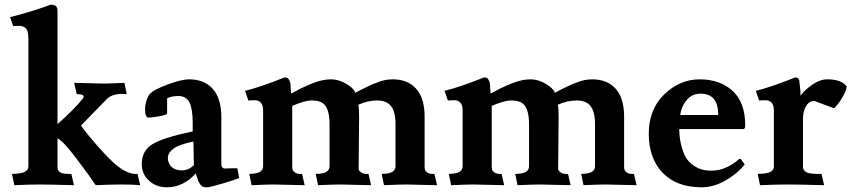

<svg xmlns="http://www.w3.org/2000/svg" viewBox="-20 -786 3630 818"><path d="M225 -737V-257Q296 -320 333 -366Q340 -377 332 -381Q324 -385 307 -385L296 -433Q402 -430 422 -430Q442 -430 510 -433L520 -385Q510 -386 500 -386Q459 -386 436 -365L325 -251Q348 -218 392 -168Q436 -118 468 -89Q519 -45 558 -45Q562 -45 566 -45L577 3Q548 0 498 0Q448 0 388 3Q365 -32 306 -110Q247 -188 225 -196V-76Q224 -60 236 -52Q248 -44 284 -45L295 3Q190 0 149 0Q108 0 41 3L31 -45Q72 -46 86 -54Q100 -62 101 -76V-619Q101 -656 89 -666Q78 -676 62 -676Q46 -676 36 -675L23 -713Q129 -740 195 -766Q214 -766 220 -758Q226 -750 225 -737Z M991 -69 999 -28Q982 -20 928 -4Q874 12 862 12Q849 12 843 9Q837 6 832 -2Q827 -10 825 -14Q823 -18 819 -32Q815 -44 814 -47Q760 12 691 12Q646 12 615 -16Q584 -44 584 -87Q584 -144 630 -172Q676 -200 801 -226V-262Q801 -320 788 -348Q774 -376 742 -377Q710 -377 692 -367V-303Q692 -297 660 -291Q628 -285 613 -285Q598 -285 598 -321Q598 -338 604 -357Q610 -376 617 -384Q634 -404 694 -426Q754 -448 785 -448Q850 -448 886 -408Q922 -368 923 -290V-87Q923 -68 939 -68L966 -69ZM695 -112Q696 -88 712 -74Q728 -60 755 -60Q782 -60 806 -82L804 -183Q741 -170 718 -152Q695 -134 695 -112Z M1494 -391Q1503 -396 1523 -406Q1543 -416 1556 -422Q1568 -428 1586 -434Q1618 -448 1653 -448Q1717 -448 1753 -408Q1789 -368 1789 -289V-76Q1789 -68 1791 -62Q1793 -56 1802 -50Q1812 -44 1831 -45L1842 3Q1737 0 1710 0Q1683 0 1616 3L1606 -45Q1640 -46 1652 -54Q1664 -62 1665 -76V-256Q1665 -310 1646 -334Q1627 -358 1587 -358Q1547 -358 1507 -340Q1510 -322 1510 -289L1508 -76Q1507 -68 1509 -62Q1511 -56 1521 -50Q1531 -44 1550 -45L1561 3Q1456 0 1429 0Q1402 0 1335 3L1325 -45Q1359 -46 1371 -54Q1383 -62 1384 -76V-256Q1384 -329 1353 -348Q1337 -358 1308 -358Q1279 -358 1225 -335V-76Q1225 -68 1227 -62Q1229 -56 1238 -50Q1248 -44 1267 -45L1278 3Q1173 0 1146 0Q1119 0 1052 3L1042 -45Q1076 -46 1088 -54Q1100 -62 1101 -76V-316Q1101 -340 1090 -350Q1079 -360 1063 -359Q1047 -359 1038 -358L1024 -399Q1086 -414 1192 -456Q1205 -456 1209 -450Q1213 -444 1214 -441Q1216 -437 1217 -430Q1218 -423 1218 -418Q1218 -413 1219 -403Q1220 -393 1220 -388Q1223 -388 1237 -396Q1251 -404 1261 -409Q1271 -414 1290 -422Q1308 -430 1322 -435Q1358 -448 1391 -448Q1423 -448 1455 -429Q1487 -410 1494 -391Z M2344 -391Q2353 -396 2373 -406Q2393 -416 2406 -422Q2418 -428 2436 -434Q2468 -448 2503 -448Q2567 -448 2603 -408Q2639 -368 2639 -289V-76Q2639 -68 2641 -62Q2643 -56 2652 -50Q2662 -44 2681 -45L2692 3Q2587 0 2560 0Q2533 0 2466 3L2456 -45Q2490 -46 2502 -54Q2514 -62 2515 -76V-256Q2515 -310 2496 -334Q2477 -358 2437 -358Q2397 -358 2357 -340Q2360 -322 2360 -289L2358 -76Q2357 -68 2359 -62Q2361 -56 2371 -50Q2381 -44 2400 -45L2411 3Q2306 0 2279 0Q2252 0 2185 3L2175 -45Q2209 -46 2221 -54Q2233 -62 2234 -76V-256Q2234 -329 2203 -348Q2187 -358 2158 -358Q2129 -358 2075 -335V-76Q2075 -68 2077 -62Q2079 -56 2088 -50Q2098 -44 2117 -45L2128 3Q2023 0 1996 0Q1969 0 1902 3L1892 -45Q1926 -46 1938 -54Q1950 -62 1951 -76V-316Q1951 -340 1940 -350Q1929 -360 1913 -359Q1897 -359 1888 -358L1874 -399Q1936 -414 2042 -456Q2055 -456 2059 -450Q2063 -444 2064 -441Q2066 -437 2067 -430Q2068 -423 2068 -418Q2068 -413 2069 -403Q2070 -393 2070 -388Q2073 -388 2087 -396Q2101 -404 2111 -409Q2121 -414 2140 -422Q2158 -430 2172 -435Q2208 -448 2241 -448Q2273 -448 2305 -429Q2337 -410 2344 -391Z M3040 -296Q3040 -387 2965 -387Q2928 -387 2905 -359Q2882 -331 2878 -296ZM3146 -236H2874Q2874 -178 2896 -127Q2909 -97 2939 -78Q2969 -59 3006 -59Q3045 -58 3077 -74Q3109 -90 3121 -102Q3133 -114 3137 -107L3153 -85Q3119 -44 3069 -16Q3019 12 2970 12Q2862 12 2803 -50Q2744 -112 2744 -216Q2744 -320 2810 -384Q2876 -448 2961 -448Q3047 -448 3101 -399Q3155 -350 3155 -251Q3155 -236 3146 -236Z M3504 -448Q3565 -448 3587 -418Q3587 -405 3575 -382Q3563 -359 3549 -342Q3536 -325 3533 -325L3449 -356H3445Q3425 -354 3413 -332Q3401 -310 3401 -278V-76Q3401 -60 3416 -52Q3431 -44 3480 -45L3491 3Q3385 0 3335 0Q3285 0 3218 3L3208 -45Q3249 -46 3263 -54Q3277 -62 3277 -76V-316Q3277 -340 3266 -350Q3255 -360 3239 -359Q3223 -359 3214 -358L3200 -399Q3262 -414 3368 -456Q3383 -456 3385 -444Q3387 -432 3389 -409Q3391 -386 3391 -378Q3405 -400 3439 -424Q3473 -448 3504 -448Z"/></svg>

Font: Lusitana
Style: Bold
Weight: 700
Designer: Ana Paula Megda
Foundry: Ana Paula Megda
Version: Version 1.001; ttfautohint (v1.4.1)